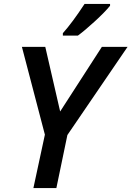

<svg xmlns="http://www.w3.org/2000/svg" viewBox="-20 -951 665 971"><path d="M284.2 -387.2 495.1 -713.9H625L320.8 -268.1L265.1 0H148.9L207 -270L90.8 -713.9H209ZM297.9 -783.2Q345.2 -835.9 407.7 -931.2H536.6V-921.9Q510.3 -889.6 459.5 -843Q408.7 -796.4 374 -771H297.9Z"/></svg>

Font: Open Sans Semibold
Style: Italic
Weight: 600
Italic angle: -12°
Foundry: Ascender Corporation
Version: Version 1.10